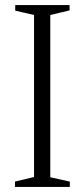

<svg xmlns="http://www.w3.org/2000/svg" viewBox="-20 -736 319 756"><path d="M254 -716V-695L178 -677V-38L255 -21V0H39V-21L114 -39V-677Q103 -679 77 -685.5Q51 -692 40 -694V-716Z"/></svg>

Font: Afta serif
Style: Regular
Weight: 400
Designer: parq.ink
Foundry: Oriol Esparraguera Font
Version: Version 1.000